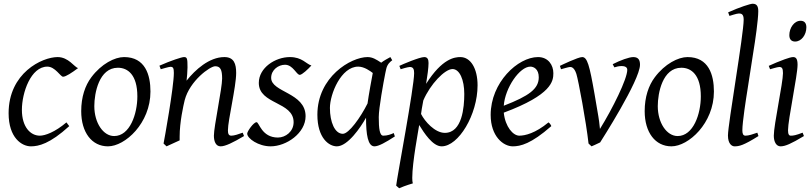

<svg xmlns="http://www.w3.org/2000/svg" viewBox="-20 -762 4340 1026"><path d="M26 -157C26 -25 97 20 145 20C186 20 246 7 350 -88L335 -108C274 -56 221 -37 193 -37C143 -37 97 -83 97 -175C97 -267 145 -406 233 -406C275 -406 303 -352 317 -352C332 -352 365 -374 397 -398C377 -404 346 -457 288 -457C205 -457 26 -372 26 -157Z M610 -400C663 -400 714 -362 714 -247C714 -153 674 -35 590 -35C532 -35 484 -105 484 -195C484 -264 509 -400 610 -400ZM784 -273C784 -362 756 -457 643 -457C593 -457 522 -421 468 -349C435 -305 414 -244 414 -168C414 -54 471 20 557 20C648 20 784 -103 784 -273Z M854 5 870 20 940 -12V-32C940 -110 960 -198 967 -227C994 -330 1102 -408 1130 -408C1158 -408 1167 -389 1167 -342C1167 -290 1123 -86 1123 -37C1123 -7 1133 20 1159 20C1184 20 1225 0 1284 -35L1277 -53C1255 -45 1232 -37 1216 -37C1201 -37 1198 -49 1198 -66C1198 -119 1242 -299 1242 -372C1242 -420 1231 -457 1179 -457C1098 -457 1023 -389 977 -331C979 -349 982 -381 982 -402C982 -450 980 -457 963 -457C951 -457 893 -438 832 -411L839 -392C843 -393 882 -405 891 -405C905 -405 909 -398 909 -372C909 -297 858 -14 854 5Z M1363 -319C1363 -203 1549 -220 1549 -109C1549 -59 1506 -27 1465 -27C1378 -27 1365 -109 1351 -109C1335 -109 1301 -60 1301 -48C1301 -22 1361 20 1426 20C1511 20 1613 -51 1613 -141C1613 -268 1429 -268 1429 -346C1429 -389 1468 -416 1503 -416C1546 -416 1564 -362 1582 -362C1594 -362 1627 -393 1644 -412C1616 -420 1595 -457 1529 -457C1451 -457 1363 -400 1363 -319Z M1743 -185C1743 -260 1803 -406 1894 -406C1927 -406 1959 -382 1972 -372C1968 -353 1949 -247 1944 -209C1906 -133 1844 -47 1812 -47C1769 -47 1743 -110 1743 -185ZM1676 -149C1676 -24 1738 20 1780 20C1838 20 1907 -81 1936 -133C1936 -42 1946 20 1981 20C2003 20 2041 -1 2090 -33L2084 -51C2069 -44 2050 -37 2028 -37C2009 -37 2004 -74 2004 -136C2004 -184 2029 -321 2039 -371L2044 -394C2050 -421 2067 -433 2076 -440L2066 -457C2053 -450 2031 -438 2017 -427C1991 -444 1971 -457 1944 -457C1855 -457 1676 -351 1676 -149Z M2461 -260C2461 -189 2450 -52 2357 -52C2304 -52 2250 -113 2230 -153C2234 -182 2233 -175 2242 -225C2279 -312 2357 -393 2398 -393C2436 -393 2461 -336 2461 -260ZM2097 230 2113 244C2147 229 2186 218 2186 218C2184 212 2183 201 2183 189C2183 104 2216 -65 2220 -94C2246 -52 2292 20 2340 20C2430 20 2532 -149 2532 -306C2532 -396 2495 -457 2440 -457C2410 -457 2343 -450 2257 -314C2264 -357 2270 -400 2270 -425C2270 -444 2265 -457 2247 -457C2222 -457 2130 -418 2114 -410L2121 -392C2124 -393 2159 -404 2170 -404C2189 -404 2193 -391 2193 -371C2193 -296 2102 184 2097 230Z M2859 -349C2859 -288 2809 -250 2672 -197C2679 -293 2757 -406 2814 -406C2832 -406 2859 -393 2859 -349ZM2855 -457C2747 -457 2602 -321 2602 -148C2602 -33 2670 20 2720 20C2761 20 2818 7 2926 -88C2925 -92 2919 -103 2911 -108C2841 -50 2786 -37 2755 -37C2722 -37 2680 -84 2672 -160C2930 -256 2937 -329 2937 -371C2937 -414 2910 -457 2855 -457Z M2972 -410 2978 -392C2986 -394 3018 -404 3026 -404C3032 -404 3048 -404 3060 -367C3071 -332 3112 -112 3125 5L3141 20C3146 18 3169 8 3187 -1C3192 -9 3400 -333 3400 -416C3400 -439 3393 -457 3364 -457C3342 -457 3295 -440 3254 -419L3263 -402C3275 -406 3288 -409 3302 -409C3316 -409 3332 -405 3332 -389C3332 -340 3253 -181 3186 -73C3179 -141 3180 -121 3157 -260C3130 -415 3118 -457 3091 -457C3069 -457 2980 -414 2972 -410Z M3621 -400C3674 -400 3725 -362 3725 -247C3725 -153 3685 -35 3601 -35C3543 -35 3495 -105 3495 -195C3495 -264 3520 -400 3621 -400ZM3795 -273C3795 -362 3767 -457 3654 -457C3604 -457 3533 -421 3479 -349C3446 -305 3425 -244 3425 -168C3425 -54 3482 20 3568 20C3659 20 3795 -103 3795 -273Z M4033 -35 4027 -53C4004 -45 3981 -37 3964 -37C3950 -37 3947 -49 3947 -66C3947 -109 3967 -237 3974 -280L4005 -480C4016 -546 4032 -658 4032 -702C4032 -726 4026 -742 4002 -742C3990 -742 3933 -724 3871 -696L3878 -677C3883 -678 3916 -690 3929 -690C3942 -690 3954 -686 3954 -657C3954 -578 3870 -99 3870 -38C3870 8 3892 20 3905 20C3929 20 3952 16 4033 -35Z M4258 -651C4224 -651 4198 -613 4198 -574C4198 -548 4213 -540 4229 -540C4262 -540 4289 -575 4289 -616C4289 -638 4279 -651 4258 -651ZM4218 -457C4200 -457 4146 -435 4129 -428L4088 -410L4095 -392C4100 -393 4134 -404 4144 -404C4158 -404 4164 -398 4164 -371C4164 -319 4115 -95 4115 -37C4115 -3 4129 20 4151 20C4176 20 4208 6 4276 -35L4269 -53C4233 -39 4219 -37 4206 -37C4197 -37 4191 -43 4191 -66C4191 -123 4242 -359 4242 -416C4242 -450 4232 -457 4218 -457Z"/></svg>

Font: Temporarium
Style: Italic
Weight: 400
Italic angle: -7°
Version: Version 1.1